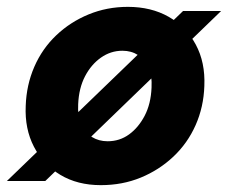

<svg xmlns="http://www.w3.org/2000/svg" viewBox="-48 -528 665 560"><path d="M-28 0 486 -496H597L84 0ZM246 12Q178 12 128 -18Q78 -48 51 -100Q24 -152 27 -219Q29 -280 52 -333Q75 -386 116 -425Q157 -464 210.5 -486Q264 -508 325 -508Q393 -508 444 -479Q495 -450 523 -398Q551 -346 548 -277Q546 -216 522.5 -163Q499 -110 457.5 -71Q416 -32 362.5 -10Q309 12 246 12ZM266 -116Q301 -116 328.5 -136Q356 -156 374 -190.5Q392 -225 394 -272Q396 -307 385 -331Q374 -355 354.5 -367.5Q335 -380 309 -380Q275 -380 246.5 -360Q218 -340 200 -305.5Q182 -271 180 -224Q178 -190 189 -165.5Q200 -141 220 -128.5Q240 -116 266 -116Z"/></svg>

Font: DM Sans 36pt Black
Style: Italic
Weight: 900
Italic angle: -10°
Designer: Colophon Foundry, Jonny Pinhorn
Foundry: Colophon Foundry
Version: Version 4.004;gftools[0.9.30]